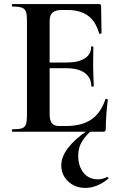

<svg xmlns="http://www.w3.org/2000/svg" viewBox="-20 -645 592 940"><path d="M41 -12Q73 -12 87.5 -17Q102 -22 107 -36.5Q112 -51 112 -81V-544Q112 -574 107 -588Q102 -602 87 -607.5Q72 -613 41 -613Q38 -613 38 -619Q38 -625 41 -625H465Q475 -625 475 -616L477 -483Q477 -481 471.5 -480Q466 -479 465 -482Q449 -540 411 -568Q373 -596 311 -596H281Q251 -596 237 -583Q223 -570 223 -543V-85Q223 -56 234 -42Q245 -28 269 -28H302Q380 -28 427 -60Q474 -92 496 -159Q496 -161 500 -161Q503 -161 505.5 -159.5Q508 -158 508 -157Q498 -79 498 -15Q498 -7 495 -3.5Q492 0 483 0H41Q38 0 38 -6Q38 -12 41 -12ZM305 -311H170V-339H306Q364 -339 395 -359Q426 -379 426 -415Q426 -418 431.5 -418Q437 -418 437 -415L436 -325L437 -277Q439 -243 439 -223Q439 -221 433 -221Q427 -221 427 -223Q427 -264 395.5 -287.5Q364 -311 305 -311ZM363 117Q363 169 389 201Q415 233 460 233Q471 233 484 229.5Q497 226 503 222H505Q508 222 510.5 225Q513 228 510 230Q455 275 398 275Q347 275 313.5 243Q280 211 280 165Q280 82 408 -6L422 -1Q390 30 376.5 56.5Q363 83 363 117Z"/></svg>

Font: Cormorant Infant
Style: Bold
Weight: 700
Designer: Christian Thalmann (Catharsis Fonts)
Foundry: Catharsis Fonts
Version: Version 4.000